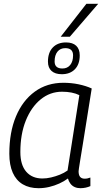

<svg xmlns="http://www.w3.org/2000/svg" viewBox="-20 -979 536 1009"><path d="M402 10Q386 10 372.5 4Q359 -2 350 -14Q341 -26 337 -41Q317 -26 291.5 -14.5Q266 -3 238.5 3.5Q211 10 183 10Q134 10 99.5 -10.5Q65 -31 47 -71.5Q29 -112 29 -171Q29 -284 64 -367.5Q99 -451 163 -497.5Q227 -544 314 -544Q333 -544 353.5 -542Q374 -540 393 -536Q412 -532 429.5 -526.5Q447 -521 462 -514Q446 -414 434.5 -341.5Q423 -269 415 -219.5Q407 -170 402 -140Q397 -110 395 -95.5Q393 -81 393 -79Q393 -59 401 -49.5Q409 -40 425 -40Q433 -40 440 -41.5Q447 -43 455 -46V-1Q444 4 430.5 7Q417 10 402 10ZM335 -83 397 -479Q379 -488 356 -492.5Q333 -497 306 -497Q243 -497 193.5 -456.5Q144 -416 115.5 -345Q87 -274 87 -180Q87 -112 118 -76.5Q149 -41 203 -41Q225 -41 248.5 -46.5Q272 -52 294.5 -61Q317 -70 335 -83ZM305 -589Q270 -589 251 -606Q232 -623 232 -655Q232 -703 257.5 -729.5Q283 -756 327 -756Q362 -756 380.5 -738.5Q399 -721 399 -688Q399 -641 373.5 -615Q348 -589 305 -589ZM308 -619Q334 -619 349 -637.5Q364 -656 364 -688Q364 -726 323 -726Q297 -726 282 -707.5Q267 -689 267 -656Q267 -619 308 -619ZM299 -786 434 -959H496L347 -786Z"/></svg>

Font: Georama Light
Style: Italic
Weight: 300
Italic angle: -9°
Designer: Jean-Baptiste Levee
Foundry: Production Type
Version: Version 1.001